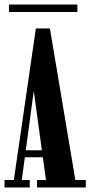

<svg xmlns="http://www.w3.org/2000/svg" viewBox="-21 -826 398 846"><path d="M-1 0V-33H40L137 -700.5H199L311 -33H357V0H142V-33H181.5L127 -430.5H128.5L75 -33H110V0ZM75.5 -133V-164H183.5V-133ZM18.5 -773V-806H320V-773Z"/></svg>

Font: Imbue 24pt
Style: Bold
Weight: 700
Designer: Tyler Finck
Foundry: Etcetera Type Company
Version: Version 1.102